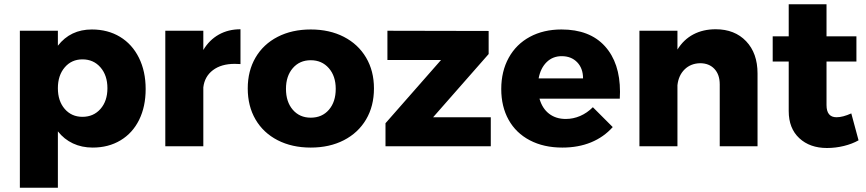

<svg xmlns="http://www.w3.org/2000/svg" viewBox="-20 -685 4057 899"><path d="M662 -268Q662 -186 631.5 -124Q601 -62 544.5 -28Q488 6 414 6Q363 6 321.5 -13.5Q280 -33 251 -70V194H73V-541H251V-471Q310 -547 410 -547Q485 -547 542 -512.5Q599 -478 630.5 -414.5Q662 -351 662 -268ZM483 -272Q483 -332 450.5 -369.5Q418 -407 366 -407Q315 -407 283 -369.5Q251 -332 251 -272Q251 -212 283 -175Q315 -138 366 -138Q418 -138 450.5 -175Q483 -212 483 -272Z M1106 -548V-385Q1097 -386 1079 -386Q1016 -386 977 -356.5Q938 -327 932 -276V0H754V-541H932V-451Q960 -498 1004.5 -523Q1049 -548 1106 -548Z M1731 -271Q1731 -188 1694 -125.5Q1657 -63 1590 -28.5Q1523 6 1435 6Q1347 6 1280 -28.5Q1213 -63 1176.5 -125.5Q1140 -188 1140 -271Q1140 -353 1176.5 -415.5Q1213 -478 1280 -512.5Q1347 -547 1435 -547Q1523 -547 1590 -512.5Q1657 -478 1694 -415.5Q1731 -353 1731 -271ZM1319 -269Q1319 -208 1351 -171Q1383 -134 1435 -134Q1488 -134 1520 -171Q1552 -208 1552 -269Q1552 -329 1519.5 -366Q1487 -403 1435 -403Q1383 -403 1351 -366Q1319 -329 1319 -269Z M1794 -541 2268 -540V-432L2008 -136H2278V0H1785V-108L2045 -404H1794Z M2883 -255Q2883 -234 2882 -223H2506Q2519 -177 2551 -152.5Q2583 -128 2629 -128Q2664 -128 2696.5 -142Q2729 -156 2756 -183L2849 -90Q2807 -43 2747.5 -18.5Q2688 6 2613 6Q2526 6 2461 -28Q2396 -62 2361.5 -124Q2327 -186 2327 -268Q2327 -351 2362 -414.5Q2397 -478 2461 -512.5Q2525 -547 2609 -547Q2741 -547 2812 -469Q2883 -391 2883 -255ZM2710 -318Q2710 -365 2682.5 -393.5Q2655 -422 2610 -422Q2568 -422 2539.5 -394Q2511 -366 2502 -318Z M3527 -341V0H3350V-290Q3350 -336 3325 -362.5Q3300 -389 3258 -389Q3214 -388 3185.5 -360Q3157 -332 3152 -286V0H2974V-541H3152V-453Q3181 -500 3226.5 -524Q3272 -548 3331 -548Q3420 -548 3473.5 -492Q3527 -436 3527 -341Z M4000 -28Q3970 -11 3931 -1.5Q3892 8 3852 8Q3772 8 3722.5 -38Q3673 -84 3673 -165V-397H3598V-515H3673V-665H3850V-515H3990V-397H3850V-193Q3850 -136 3897 -136Q3926 -136 3966 -154Z"/></svg>

Font: Montserrat arm2
Style: Bold
Weight: 700
Designer: Julieta Ulanovsky
Foundry: Julieta Ulanovsky
Version: Version 6.000